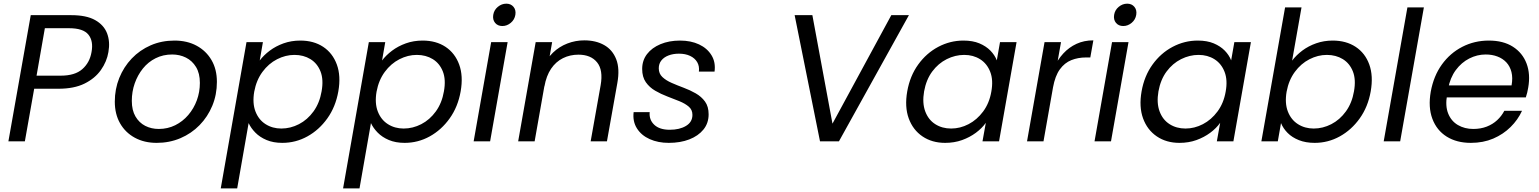

<svg xmlns="http://www.w3.org/2000/svg" viewBox="-20 -781 8506 1061"><path d="M182 -362.9H315.8Q394 -362.9 434.9 -399Q475.9 -435 485.8 -493.4Q497.1 -554.2 468.5 -589.7Q439.9 -625.1 361.7 -625.1H227.9ZM579.1 -493.4Q570.4 -440.5 537.6 -394.1Q504.9 -347.7 447.1 -319.1Q389.3 -290.6 302.7 -290.6H168.9L117.4 0H26.4L149.9 -697.2H374.7Q457 -697.2 505.4 -670.2Q553.8 -643.2 571.6 -597Q589.3 -550.9 579.1 -493.4Z M845.9 8.5Q777.2 8.5 724.9 -20Q672.6 -48.5 643.5 -99.6Q614.4 -150.6 614.4 -219.1Q614.4 -288.8 639 -350Q663.6 -411.1 708 -457.7Q752.4 -504.3 812.7 -530.6Q872.9 -556.8 944.2 -556.8Q1014 -556.8 1066.5 -528.4Q1119 -500 1148.8 -449Q1178.6 -398 1178.6 -328.5Q1178.6 -258 1153.3 -196.8Q1128 -135.7 1082.9 -89.5Q1037.7 -43.2 977.1 -17.4Q916.4 8.5 845.9 8.5ZM857.2 -68.4Q906.6 -68.4 948.2 -89Q989.7 -109.6 1020.4 -145.5Q1051.1 -181.5 1067.8 -227Q1084.5 -272.5 1084.5 -322.9Q1084.5 -375.8 1063.3 -410.6Q1042.1 -445.5 1007.5 -462.7Q972.8 -479.9 931.4 -479.9Q881.2 -479.9 840 -459.2Q798.7 -438.5 769.6 -402.3Q740.6 -366.1 724.5 -320.3Q708.4 -274.5 708.4 -223.4Q708.4 -172 728.6 -137.4Q748.8 -102.9 782.4 -85.6Q816.1 -68.4 857.2 -68.4Z M1415.3 -446.8Q1437.3 -475.9 1470.5 -500.9Q1503.7 -525.9 1546.7 -541.4Q1589.8 -556.8 1639.4 -556.8Q1713.6 -556.8 1765.9 -522.2Q1818.1 -487.6 1841.4 -424.4Q1864.6 -361.3 1849.6 -276Q1834.6 -190.8 1789 -126.9Q1743.4 -63 1678.8 -27.3Q1614.1 8.5 1539.9 8.5Q1490.3 8.5 1452.9 -7.3Q1415.6 -23.1 1391.1 -48.2Q1366.6 -73.2 1353.9 -100.8L1290.7 260H1199.9L1342.2 -548.3H1432.9ZM1757.1 -276Q1768.9 -341.2 1751.2 -386Q1733.6 -430.7 1695.6 -454.2Q1657.5 -477.6 1607 -477.6Q1558.1 -477.6 1511.1 -453.6Q1464.1 -429.5 1430.4 -383.8Q1396.7 -338.2 1384.9 -274.5Q1374 -210.9 1391.7 -165Q1409.4 -119.1 1447.6 -94.9Q1485.7 -70.7 1534.6 -70.7Q1585.2 -70.7 1632.1 -94.9Q1679 -119.1 1712.6 -165.5Q1746.1 -211.9 1757.1 -276Z M2091.3 -446.8Q2113.3 -475.9 2146.5 -500.9Q2179.7 -525.9 2222.7 -541.4Q2265.8 -556.8 2315.4 -556.8Q2389.6 -556.8 2441.9 -522.2Q2494.1 -487.6 2517.4 -424.4Q2540.6 -361.3 2525.6 -276Q2510.6 -190.8 2465 -126.9Q2419.4 -63 2354.8 -27.3Q2290.1 8.5 2215.9 8.5Q2166.3 8.5 2128.9 -7.3Q2091.6 -23.1 2067.1 -48.2Q2042.6 -73.2 2029.9 -100.8L1966.7 260H1875.9L2018.2 -548.3H2108.9ZM2433.1 -276Q2444.9 -341.2 2427.2 -386Q2409.6 -430.7 2371.6 -454.2Q2333.5 -477.6 2283 -477.6Q2234.1 -477.6 2187.1 -453.6Q2140.1 -429.5 2106.4 -383.8Q2072.7 -338.2 2060.9 -274.5Q2050 -210.9 2067.7 -165Q2085.4 -119.1 2123.6 -94.9Q2161.7 -70.7 2210.6 -70.7Q2261.2 -70.7 2308.1 -94.9Q2355 -119.1 2388.6 -165.5Q2422.1 -211.9 2433.1 -276Z M2597.4 0 2694.2 -548.3H2785.2L2688.4 0ZM2756.1 -637.2Q2730.3 -637.2 2715.8 -654.8Q2701.4 -672.4 2705.7 -699Q2709.9 -725.6 2731 -743.1Q2752.1 -760.7 2778 -760.7Q2803.3 -760.7 2817.8 -743.1Q2832.2 -725.6 2827.9 -699Q2823.6 -672.4 2802.6 -654.8Q2781.5 -637.2 2756.1 -637.2Z M2843.4 0 2940.2 -548.3H3031.2L2934.4 0ZM3244 0 3299.2 -310.2Q3313.9 -394 3279.5 -436.4Q3245.1 -478.9 3176.5 -478.9Q3129.8 -478.9 3090.8 -459.5Q3051.8 -440.2 3025.3 -401.2Q2998.9 -362.2 2988.4 -302.9L2982.6 -409.5Q3000.9 -456.6 3035.6 -490Q3070.4 -523.4 3115.4 -540.7Q3160.5 -558 3208.9 -558Q3272.5 -558 3318.6 -532Q3364.7 -506 3385.2 -453.6Q3405.7 -401.3 3391.5 -322.6L3334 0Z M3675.7 8.5Q3616.4 8.5 3570.3 -12.2Q3524.2 -32.8 3499.8 -71.4Q3475.4 -109.9 3481.5 -161.4H3570.2Q3566.2 -119.3 3595.4 -91.6Q3624.6 -63.9 3681.2 -63.9Q3735.5 -63.9 3770.9 -85.3Q3806.4 -106.6 3806.4 -146.3Q3806.4 -174.5 3786.1 -191.7Q3765.9 -208.9 3734.4 -221.8Q3702.9 -234.6 3667.5 -248Q3632.2 -261.4 3600.7 -279.7Q3569.2 -297.9 3548.9 -326.7Q3528.7 -355.5 3528.7 -399.7Q3528.7 -447.2 3555.5 -482.1Q3582.2 -517 3629.8 -536.9Q3677.3 -556.8 3737.9 -556.8Q3797.7 -556.8 3843 -535.6Q3888.3 -514.3 3911.9 -475.5Q3935.6 -436.7 3928.6 -385.2H3842.1Q3845.8 -415.4 3832.7 -437.6Q3819.7 -459.7 3793.6 -472.1Q3767.6 -484.4 3731.9 -484.4Q3699.9 -484.4 3674.5 -474.7Q3649.1 -465 3634.8 -447Q3620.4 -428.9 3620.4 -403.5Q3620.4 -374.1 3640.3 -355.4Q3660.2 -336.6 3691.7 -322.9Q3723.2 -309.1 3758.1 -296.1Q3793.1 -283.1 3824.6 -265.1Q3856.1 -247.1 3876 -219.7Q3895.9 -192.3 3895.9 -149.3Q3895.9 -100.3 3867.2 -65Q3838.5 -29.8 3789 -10.6Q3739.5 8.5 3675.7 8.5Z M4511.4 0 4371.2 -697.2H4469.2L4580.3 -97.7L4905.4 -697.2H5002.7L4616 0Z M4993.4 -276Q5008.4 -361.3 5054 -424.4Q5099.6 -487.6 5165.1 -522.2Q5230.6 -556.8 5303.9 -556.8Q5355.3 -556.8 5392.1 -541.4Q5428.9 -525.9 5453 -501.3Q5477.1 -476.6 5488.4 -447.5L5506.1 -548.3H5597.6L5500.8 0H5409.3L5427.7 -102.3Q5406.5 -72.4 5372.9 -47.4Q5339.3 -22.4 5296.4 -6.9Q5253.5 8.5 5202.8 8.5Q5130.4 8.5 5077.6 -27.3Q5024.9 -63 5001.6 -126.9Q4978.4 -190.8 4993.4 -276ZM5458.1 -274.5Q5469.8 -338.2 5452.1 -383.8Q5434.4 -429.5 5396.3 -453.6Q5358.3 -477.6 5308.4 -477.6Q5258.6 -477.6 5211.8 -454.2Q5165 -430.7 5131.7 -386Q5098.4 -341.2 5086.6 -276Q5075.6 -211.9 5092.9 -165.5Q5110.1 -119.1 5148.2 -94.9Q5186.2 -70.7 5236 -70.7Q5285.9 -70.7 5332.4 -94.9Q5378.9 -119.1 5413 -165Q5447.1 -210.9 5458.1 -274.5Z M5798.9 -297.6 5772.5 -302.5Q5782.2 -357.5 5803.1 -404.2Q5824 -450.9 5855.7 -485.3Q5887.5 -519.7 5929.1 -538.9Q5970.7 -558 6021.9 -558L6005.1 -463.5H5981Q5937.5 -463.5 5900.2 -448.7Q5862.9 -433.8 5836.8 -397.8Q5810.6 -361.7 5798.9 -297.6ZM5655.4 0 5752.2 -548.3H5843.2L5746.4 0Z M6028.4 0 6125.2 -548.3H6216.2L6119.4 0ZM6187.1 -637.2Q6161.3 -637.2 6146.8 -654.8Q6132.4 -672.4 6136.7 -699Q6140.9 -725.6 6162 -743.1Q6183.1 -760.7 6209 -760.7Q6234.3 -760.7 6248.8 -743.1Q6263.2 -725.6 6258.9 -699Q6254.6 -672.4 6233.6 -654.8Q6212.5 -637.2 6187.1 -637.2Z M6288.4 -276Q6303.4 -361.3 6349 -424.4Q6394.6 -487.6 6460.1 -522.2Q6525.6 -556.8 6598.9 -556.8Q6650.3 -556.8 6687.1 -541.4Q6723.9 -525.9 6748 -501.3Q6772.1 -476.6 6783.4 -447.5L6801.1 -548.3H6892.6L6795.8 0H6704.3L6722.7 -102.3Q6701.5 -72.4 6667.9 -47.4Q6634.3 -22.4 6591.4 -6.9Q6548.5 8.5 6497.8 8.5Q6425.4 8.5 6372.6 -27.3Q6319.9 -63 6296.6 -126.9Q6273.4 -190.8 6288.4 -276ZM6753.1 -274.5Q6764.8 -338.2 6747.1 -383.8Q6729.4 -429.5 6691.3 -453.6Q6653.3 -477.6 6603.4 -477.6Q6553.6 -477.6 6506.8 -454.2Q6460 -430.7 6426.7 -386Q6393.4 -341.2 6381.6 -276Q6370.6 -211.9 6387.9 -165.5Q6405.1 -119.1 6443.2 -94.9Q6481.2 -70.7 6531 -70.7Q6580.9 -70.7 6627.4 -94.9Q6673.9 -119.1 6708 -165Q6742.1 -210.9 6753.1 -274.5Z M7120.3 -446Q7143.5 -476.6 7177 -501.7Q7210.4 -526.7 7253.4 -541.8Q7296.3 -556.8 7344.4 -556.8Q7418.6 -556.8 7471.3 -522.2Q7523.9 -487.6 7546.8 -424.4Q7569.6 -361.3 7554.6 -276Q7539.6 -190.8 7494 -126.9Q7448.4 -63 7383.8 -27.3Q7319.1 8.5 7244.9 8.5Q7195.3 8.5 7157.7 -6.6Q7120.1 -21.6 7095.6 -46.3Q7071.1 -70.9 7058.9 -100.8L7041.2 0H6950.4L7081.4 -740H7172.2ZM7462.1 -276Q7473.9 -341.2 7456.2 -386Q7438.6 -430.7 7400.6 -454.2Q7362.5 -477.6 7312 -477.6Q7263.1 -477.6 7216.1 -453.6Q7169.1 -429.5 7135.4 -383.8Q7101.7 -338.2 7089.9 -274.5Q7079 -210.9 7096.7 -165Q7114.4 -119.1 7152.6 -94.9Q7190.7 -70.7 7239.6 -70.7Q7290.2 -70.7 7337.1 -94.9Q7384 -119.1 7417.6 -165.5Q7451.1 -211.9 7462.1 -276Z M7626.4 0 7757.4 -740H7848.4L7717.4 0Z M7957.1 -242.9 7970.1 -309.2H8333Q8340.5 -350.8 8332.4 -382.8Q8324.3 -414.8 8304.2 -436.3Q8284.1 -457.7 8254.7 -468.8Q8225.3 -479.9 8190.1 -479.9Q8142.7 -479.9 8099.3 -457.8Q8055.9 -435.7 8024.8 -393.7Q7993.6 -351.7 7982.1 -290.1L7976.4 -254.9Q7965.9 -195.6 7982.7 -153.7Q7999.5 -111.8 8036.4 -90.1Q8073.4 -68.4 8121.5 -68.4Q8162.6 -68.4 8195.9 -81.4Q8229.1 -94.3 8253.5 -117.1Q8277.9 -139.8 8292.9 -168.6H8390.7Q8367.9 -118.9 8327.5 -79Q8287.2 -39 8231.8 -15.2Q8176.4 8.5 8107.9 8.5Q8029.9 8.5 7974.6 -26Q7919.4 -60.5 7895.4 -124.4Q7871.4 -188.3 7886.4 -274.5Q7902.4 -361.5 7948 -424.7Q7993.6 -487.8 8060.8 -522.3Q8127.9 -556.8 8207.4 -556.8Q8287.4 -556.8 8340.6 -522.7Q8393.7 -488.6 8415.9 -429.9Q8438 -371.2 8425 -296.9Q8422.5 -282.4 8419.5 -269.6Q8416.5 -256.9 8411.8 -242.9Z"/></svg>

Font: Poppins Variable
Style: Italic
Weight: 100
Italic angle: -10°
Designer: Jonny Pinhorn
Foundry: Indian Type Foundry
Version: Version 6.000